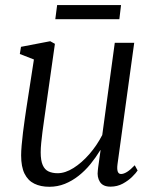

<svg xmlns="http://www.w3.org/2000/svg" viewBox="-20 -706 592 736"><path d="M169 10Q136 10 111.8 -1.8Q87.5 -13.5 74.2 -40Q61 -66.5 61 -110.5Q61 -126 63 -149.2Q65 -172.5 68.2 -198.8Q71.5 -225 75 -249.5Q78.5 -274 81 -290.5L110 -478L56 -499L60.5 -526.5L172.5 -548L190.5 -538L154.5 -284.5Q152 -265.5 148.8 -244Q145.5 -222.5 142.8 -200.5Q140 -178.5 138 -158.2Q136 -138 136 -122Q136 -90.5 143.8 -73Q151.5 -55.5 166.2 -48.8Q181 -42 201 -42Q230 -42 261.8 -62Q293.5 -82 322.5 -115.2Q351.5 -148.5 372 -188.5L420 -542H494.5L430.5 -77Q428 -58.5 431.2 -48.8Q434.5 -39 444 -39Q454 -39 467 -47Q480 -55 496.5 -72.5L507.5 -52.5Q502 -43.5 487.2 -28.8Q472.5 -14 451 -2.2Q429.5 9.5 403.5 9.5Q374.5 9.5 363 -8.8Q351.5 -27 355 -52.5Q355 -55 356.2 -63.8Q357.5 -72.5 359.2 -84.8Q361 -97 362.5 -109Q364 -121 365.5 -130L364.5 -130.5Q347.5 -102.5 326.8 -77Q306 -51.5 281.2 -32Q256.5 -12.5 228.5 -1.2Q200.5 10 169 10ZM199 -686.5H444L437.5 -632.5H192Z"/></svg>

Font: Merriweather 60pt Light
Style: Italic
Weight: 300
Italic angle: -7.8°
Version: Version 2.101